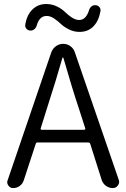

<svg xmlns="http://www.w3.org/2000/svg" viewBox="-20 -955 641 975"><path d="M432.6 -904.3Q435.5 -915 444.8 -922.4Q454.1 -929.7 465.8 -928.7Q477.5 -927.7 484.9 -918.9Q492.2 -910.2 490.2 -898.4Q481.4 -848.6 454.1 -820.8Q426.8 -793 383.8 -793Q355.5 -793 330.1 -805.7Q304.7 -818.4 289.1 -833.5Q273.4 -848.6 254.4 -861.3Q235.4 -874 216.8 -874Q179.7 -874 166 -824.2Q163.1 -813.5 153.8 -806.2Q144.5 -798.8 132.8 -799.8Q121.1 -800.8 113.8 -809.6Q106.4 -818.4 108.4 -830.1Q116.2 -878.9 144.5 -906.7Q172.9 -934.6 214.8 -934.6Q243.2 -934.6 268.6 -922.4Q293.9 -910.2 309.6 -894.5Q325.2 -878.9 344.7 -866.2Q364.3 -853.5 381.8 -853.5Q417 -853.5 432.6 -904.3ZM186.5 -302.7Q185.5 -300.8 187 -298.3Q188.5 -295.9 191.4 -295.9H407.2Q410.2 -295.9 412.1 -298.3Q414.1 -300.8 413.1 -302.7L377 -415Q348.6 -499 301.8 -661.1Q300.8 -663.1 298.8 -663.1Q296.9 -663.1 296.9 -661.1Q264.6 -546.9 221.7 -415ZM552.7 0Q533.2 0 517.6 -11.7Q502 -23.4 496.1 -42L438.5 -223.6Q435.5 -231.4 428.7 -231.4H169.9Q163.1 -231.4 161.1 -223.6L100.6 -39.1Q94.7 -21.5 80.1 -10.7Q65.4 0 46.9 0Q31.2 0 22.5 -12.7Q16.6 -20.5 16.6 -29.3Q16.6 -34.2 18.6 -39.1L240.2 -688.5Q247.1 -708 263.7 -720.2Q280.3 -732.4 300.8 -732.4Q321.3 -732.4 337.9 -720.2Q354.5 -708 360.4 -688.5L583 -42Q585 -36.1 585 -31.2Q585 -21.5 578.1 -12.7Q569.3 0 552.7 0Z"/></svg>

Font: Gen Jyuu Gothic Normal
Style: Regular
Weight: 300
Designer: [Source Han Sans]
Ryoko NISHIZUKA  (kana & ideographs); Paul D. Hunt (Latin, Greek & Cyrillic); Wenlong ZHANG  (bopomofo
Version: Version 1.002.20150607